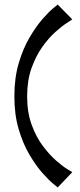

<svg xmlns="http://www.w3.org/2000/svg" viewBox="-20 -623 349 842"><path d="M233 199Q233 199 213.5 183Q194 167 166 135.5Q138 104 109.5 56Q81 8 62 -56Q43 -120 43 -200Q43 -281 62 -345.5Q81 -410 109.5 -458.5Q138 -507 166 -539Q194 -571 213.5 -587Q233 -603 233 -603L297 -538Q293 -535 272 -521.5Q251 -508 222 -482Q193 -456 165 -416.5Q137 -377 118 -323.5Q99 -270 99 -200Q99 -130 119 -75.5Q139 -21 168.5 18Q198 57 227.5 82.5Q257 108 277 120Q297 132 297 132Z"/></svg>

Font: Darker Grotesque SemiBold
Style: Regular
Weight: 600
Designer: Gabriel Lam
Foundry: TypeRant
Version: Version 1.000;gftools[0.9.28]